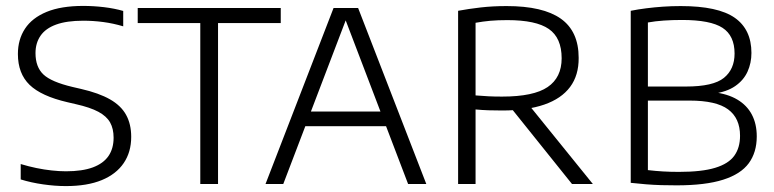

<svg xmlns="http://www.w3.org/2000/svg" viewBox="-20 -622 2617 649"><path d="M202.5 7Q166 7 125.8 1.2Q85.5 -4.5 50 -15.5V-67.5Q76.5 -59.5 103 -54Q129.5 -48.5 155 -45.8Q180.5 -43 203 -43Q258 -43 293.8 -56.2Q329.5 -69.5 346.8 -94.8Q364 -120 364 -156.5Q364 -187 352.2 -208Q340.5 -229 312.8 -244Q285 -259 236 -270L208 -276.5Q119.5 -297 80 -335.2Q40.5 -373.5 40.5 -439.5Q40.5 -488.5 64.5 -525Q88.5 -561.5 137.5 -581.8Q186.5 -602 261.5 -602Q296 -602 331.5 -597.8Q367 -593.5 396.5 -585V-533Q363 -543 329.2 -547.5Q295.5 -552 261.5 -552Q205.5 -552 169.8 -539Q134 -526 117 -501.2Q100 -476.5 100 -442.5Q100 -395.5 126.8 -370.2Q153.5 -345 225.5 -328L253.5 -321.5Q314.5 -307.5 351.8 -286.2Q389 -265 406.2 -233.8Q423.5 -202.5 423.5 -159.5Q423.5 -108 398.2 -70.8Q373 -33.5 324 -13.2Q275 7 202.5 7Z M657 0V-544H445.5V-595H929V-544H717V0Z M877.5 0 1107.5 -595H1190.5L1421 0H1359.5L1143 -567.5H1154L937.5 0ZM992.5 -195.5 1007 -245H1290.5L1304.5 -195.5Z M1528.5 0V-585.5Q1563.5 -592 1604.5 -596.8Q1645.5 -601.5 1692.5 -601.5Q1815.5 -601.5 1875.8 -558.8Q1936 -516 1936 -426.5Q1936.5 -367.5 1907 -328Q1877.5 -288.5 1819.8 -268.5Q1762 -248.5 1677.5 -248.5Q1653.5 -248.5 1631.2 -249.2Q1609 -250 1587.5 -252V0ZM1913.5 0 1689 -280H1757.5L1984 0ZM1677 -295.5Q1784 -295.5 1831.2 -327.8Q1878.5 -360 1878.5 -425Q1878.5 -494 1835.2 -524Q1792 -554 1695 -554Q1662.5 -554 1637.5 -551.8Q1612.5 -549.5 1587.5 -545V-299.5Q1613 -297.5 1631.5 -296.5Q1650 -295.5 1677 -295.5Z M2267 4.5Q2240.5 4.5 2215 3.8Q2189.5 3 2164 1Q2138.5 -1 2112 -4V-585.5Q2137 -590.5 2164.8 -594Q2192.5 -597.5 2221.5 -599.5Q2250.5 -601.5 2281 -601.5Q2407 -601.5 2463.5 -562Q2520 -522.5 2520 -443Q2520 -409 2506.8 -379.8Q2493.5 -350.5 2464.8 -330.8Q2436 -311 2389.5 -305L2390.5 -310.5Q2439.5 -305 2472.2 -285.5Q2505 -266 2521.5 -234.5Q2538 -203 2538 -161Q2538 -107 2511 -70.2Q2484 -33.5 2424.2 -14.5Q2364.5 4.5 2267 4.5ZM2275 -41Q2352.5 -41 2397.5 -54.8Q2442.5 -68.5 2462 -95.5Q2481.5 -122.5 2481.5 -163Q2481.5 -222.5 2441.2 -252.2Q2401 -282 2311 -282H2161V-329.5H2298.5Q2391 -329.5 2427 -358.8Q2463 -388 2463 -441Q2463 -501.5 2422.2 -528Q2381.5 -554.5 2285.5 -554.5Q2252.5 -554.5 2223.5 -552.5Q2194.5 -550.5 2170 -546V-47Q2195.5 -44 2220.8 -42.5Q2246 -41 2275 -41Z"/></svg>

Font: Encode Sans SC Condensed Thin Light
Style: Regular
Weight: 300
Version: Version 3.002